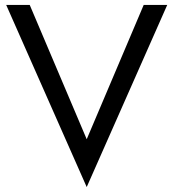

<svg xmlns="http://www.w3.org/2000/svg" viewBox="-20 -720 700 775"><path d="M330 -158 560 -700H655L330 35L5 -700H100Z"/></svg>

Font: jost-mod-400
Style: Regular
Weight: 400
Version: Version 3.200; ttfautohint (v0.97) -l 8 -r 50 -G 200 -x 14 -